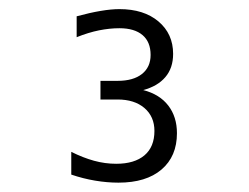

<svg xmlns="http://www.w3.org/2000/svg" viewBox="-20 -636 540 417"><path d="M291 -440.4Q326.7 -431.2 345.5 -406.7Q364.3 -382.3 364.3 -346.7Q364.3 -296.4 330.8 -267.8Q297.4 -239.3 237.3 -239.3Q212.4 -239.3 186.5 -243.7Q160.6 -248 134.8 -256.8V-306.2Q160.2 -293.5 184.1 -286.9Q208 -280.3 232.4 -280.3Q272 -280.3 293.7 -298.6Q315.4 -316.9 315.4 -351.6Q315.4 -382.8 293.7 -401.4Q272 -419.9 235.4 -419.9H198.2V-460.4H235.4Q269.5 -460.4 288.3 -475.3Q307.1 -490.2 307.1 -516.6Q307.1 -544.9 289.6 -559.8Q272 -574.7 239.3 -574.7Q218.3 -574.7 195.1 -570.1Q171.9 -565.4 146.5 -555.2V-600.6Q175.3 -608.4 198.5 -612.3Q221.7 -616.2 239.3 -616.2Q292.5 -616.2 324.2 -589.4Q356 -562.5 356 -519Q356 -488.3 339.1 -468.5Q322.3 -448.7 291 -440.4Z"/></svg>

Font: BabelStone Irk Bitig
Style: Regular
Weight: 400
Designer: Andrew West
Foundry: BabelStone
Version: Version 1.03 June 7, 2023